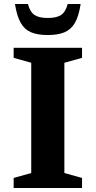

<svg xmlns="http://www.w3.org/2000/svg" viewBox="-20 -936 476 956"><path d="M388.5 -50V0H48V-50L135.5 -74.5V-623.5L48 -648V-698H388.5V-648L300.5 -623.5V-74.5ZM218 -846.5Q262 -846.5 284.2 -861.5Q306.5 -876.5 317 -916H381.5Q372.5 -856 353.2 -822.5Q334 -789 301 -775.2Q268 -761.5 218 -761.5Q168 -761.5 135 -775.2Q102 -789 83 -822.5Q64 -856 54.5 -916H119Q129.5 -876.5 151.8 -861.5Q174 -846.5 218 -846.5Z"/></svg>

Font: Newsreader 9pt SemiBold
Style: Regular
Weight: 600
Designer: Hugues Gentile
Foundry: Production Type
Version: Version 1.003